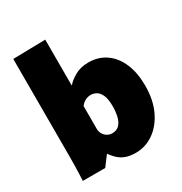

<svg xmlns="http://www.w3.org/2000/svg" viewBox="-177 -882 968 1023"><g transform="rotate(-30 307.0 -370.0)"><path d="M364 12Q335 12 311 5Q287 -2 267 -18Q247 -34 229 -60H227L182 0H44Q45 -17 46 -42.5Q47 -68 47.5 -96.5Q48 -125 48 -149.5Q48 -174 48 -189V-748L247 -752V-471H249Q265 -491 300.5 -511.5Q336 -532 384 -532Q446 -532 491.5 -500Q537 -468 561.5 -410Q586 -352 586 -274Q586 -187 556 -123Q526 -59 475.5 -23.5Q425 12 364 12ZM307 -141Q336 -141 352 -158.5Q368 -176 374.5 -204Q381 -232 381 -264Q381 -311 369.5 -335Q358 -359 341.5 -367.5Q325 -376 309 -376Q296 -376 284 -371.5Q272 -367 262.5 -359.5Q253 -352 247 -343V-202Q247 -186 255 -172Q263 -158 277 -149.5Q291 -141 307 -141Z"/></g></svg>

Font: Murecho Thin Black
Style: Regular
Weight: 900
Version: Version 1.010